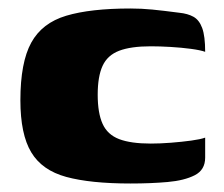

<svg xmlns="http://www.w3.org/2000/svg" viewBox="-20 -425 527 452"><path d="M287 7Q193 7 136 -8.5Q79 -24 53.5 -66.5Q28 -109 28 -189Q28 -278 53.5 -324.5Q79 -371 136 -388Q193 -405 287 -405Q313 -405 338.5 -402.5Q364 -400 402 -395Q422 -393 435.5 -385.5Q449 -378 456 -359Q463 -340 463 -303Q452 -307 429.5 -310Q407 -313 381.5 -314.5Q356 -316 335 -316Q288 -316 260.5 -305.5Q233 -295 221.5 -270Q210 -245 210 -202Q210 -159 221.5 -133.5Q233 -108 260.5 -97.5Q288 -87 335 -87Q357 -87 382.5 -89Q408 -91 430 -94Q452 -97 463 -101V-54Q463 -25 438.5 -12.5Q414 0 374.5 3.5Q335 7 287 7Z"/></svg>

Font: Genos ExtraBold
Style: Regular
Weight: 800
Designer: Robert E. Leuschke
Foundry: Robert E. Leuschke
Version: Version 1.010